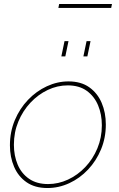

<svg xmlns="http://www.w3.org/2000/svg" viewBox="-20 -937 601 967"><path d="M219 10Q156 10 114 -19Q72 -48 51 -97Q30 -146 30 -205Q30 -273 54.5 -331.5Q79 -390 121 -434Q163 -478 216 -502.5Q269 -527 325 -527Q388 -527 429.5 -497.5Q471 -468 492 -419Q513 -370 513 -310Q513 -243 489 -185Q465 -127 423.5 -83Q382 -39 329 -14.5Q276 10 219 10ZM222 -10Q274 -10 322.5 -32.5Q371 -55 409.5 -95.5Q448 -136 470.5 -190Q493 -244 493 -306Q493 -361 474 -406.5Q455 -452 417 -479.5Q379 -507 321 -507Q269 -507 220.5 -484Q172 -461 133.5 -420Q95 -379 72.5 -325Q50 -271 50 -208Q50 -153 69 -108Q88 -63 126.5 -36.5Q165 -10 222 -10ZM289 -653 305 -730H325L309 -653ZM400 -653 416 -730H436L420 -653ZM274 -897 278 -917H544L540 -897Z"/></svg>

Font: Raleway Thin
Style: Italic
Weight: 100
Italic angle: -12°
Designer: Matt McInerney, Pablo Impallari, Rodrigo Fuenzalida
Foundry: Matt McInerney, Pablo Impallari, Rodrigo Fuenzalida
Version: Version 4.026